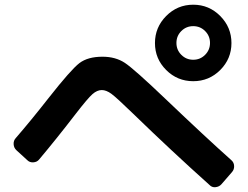

<svg xmlns="http://www.w3.org/2000/svg" viewBox="-20 -840 1040 804"><path d="M739.3 -610.4Q759.8 -589.8 789.1 -589.8Q818.4 -589.8 838.9 -610.4Q859.4 -630.9 859.4 -660.2Q859.4 -689.5 838.9 -710Q818.4 -730.5 789.1 -730.5Q759.8 -730.5 739.3 -710Q718.8 -689.5 718.8 -660.2Q718.8 -630.9 739.3 -610.4ZM675.8 -772.9Q722.7 -820.3 789.1 -820.3Q855.5 -820.3 902.3 -772.9Q949.2 -725.6 949.2 -659.7Q949.2 -593.8 902.3 -546.9Q855.5 -500 789.1 -500Q722.7 -500 675.8 -546.9Q628.9 -593.8 628.9 -659.7Q628.9 -725.6 675.8 -772.9ZM94.7 -168.9 48.8 -210.9Q38.1 -220.7 37.1 -235.8Q36.1 -251 45.9 -261.7Q109.4 -335 183.6 -429.7Q277.3 -548.8 312.5 -575.7Q347.7 -602.5 409.2 -602.5Q463.9 -602.5 502.9 -576.7Q542 -550.8 672.9 -425.8Q841.8 -264.6 949.2 -168.9Q960 -159.2 960.4 -144.5Q960.9 -129.9 951.2 -119.1L907.2 -68.4Q897.5 -57.6 882.3 -56.2Q867.2 -54.7 857.4 -65.4Q699.2 -207 537.1 -364.3Q467.8 -431.6 446.3 -447.3Q424.8 -462.9 406.2 -462.9Q386.7 -462.9 367.2 -445.8Q347.7 -428.7 297.9 -364.3Q216.8 -258.8 143.6 -171.9Q134.8 -161.1 119.6 -160.2Q104.5 -159.2 94.7 -168.9Z"/></svg>

Font: Rounded-L Mgen+ 1m bold
Style: Bold
Weight: 700
Designer: [Source Han Sans]
Ryoko NISHIZUKA  (kana & ideographs); Paul D. Hunt (Latin, Greek & Cyrillic); Wenlong ZHANG  (bopomofo
Version: Version 1.059.20150602